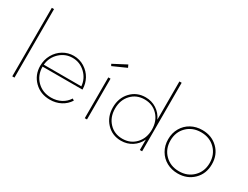

<svg xmlns="http://www.w3.org/2000/svg" viewBox="-72 -1332 2450 1897"><g transform="rotate(30 1153.0 -384.0)"><path d="M125.5 0H100.1V-781.7H125.5Z M287.1 -229.5Q287.1 -298.8 319.8 -356.7Q352.5 -414.6 407.5 -447.3Q462.4 -480 526.4 -480Q594.2 -480 649.7 -445.3Q705.1 -410.6 735.1 -356.2Q765.1 -301.8 766.1 -240.2Q766.1 -236.3 765.6 -232.9H311.5Q311.5 -135.7 375 -72.5Q438.5 -9.3 536.1 -9.3Q597.7 -9.3 647.7 -35.4Q697.8 -61.5 727.1 -108.9L747.1 -96.2Q713.9 -43.5 658.4 -14.4Q603 14.6 536.1 14.6Q427.7 14.6 357.4 -55.4Q287.1 -125.5 287.1 -229.5ZM312.5 -255.4H740.7Q732.9 -341.3 671.4 -398.9Q609.9 -456.5 526.9 -456.5Q443.8 -456.5 382.1 -398.7Q320.3 -340.8 312.5 -255.4Z M952.6 0H927.2V-465.3H952.6ZM884.8 -596.2 1034.7 -674.8 1048.8 -644.5 896 -576.2Z M1346.7 14.6Q1246.6 14.6 1180.4 -55.7Q1114.3 -126 1114.3 -232.9Q1114.3 -339.8 1180.4 -409.9Q1246.6 -480 1346.7 -480Q1416 -480 1471.4 -444.3Q1526.9 -408.7 1555.7 -346.2V-781.7H1581.5V0H1555.7V-119.1Q1526.9 -56.6 1471.4 -21Q1416 14.6 1346.7 14.6ZM1558.6 -232.9Q1558.6 -331.1 1499.5 -393.8Q1440.4 -456.5 1348.6 -456.5Q1256.8 -456.5 1197.8 -393.6Q1138.7 -330.6 1138.7 -232.9Q1138.7 -135.3 1197.8 -72.3Q1256.8 -9.3 1348.6 -9.3Q1440.4 -9.3 1499.5 -72.3Q1558.6 -135.3 1558.6 -232.9Z M1994.1 -480Q2101.1 -480 2172.1 -410.9Q2243.2 -341.8 2243.2 -232.9Q2243.2 -124 2172.1 -54.7Q2101.1 14.6 1994.1 14.6Q1923.8 14.6 1867.2 -16.4Q1810.5 -47.4 1777.6 -104.2Q1744.6 -161.1 1744.6 -232.9Q1744.6 -304.7 1777.6 -361.3Q1810.5 -418 1867.2 -449Q1923.8 -480 1994.1 -480ZM1833.5 -392.1Q1770.5 -329.6 1770.5 -232.9Q1770.5 -136.2 1833.7 -73.5Q1897 -10.7 1994.1 -10.7Q2091.3 -10.7 2154.5 -73.5Q2217.8 -136.2 2217.8 -232.9Q2217.8 -329.6 2154.8 -392.1Q2091.8 -454.6 1994.1 -454.6Q1896.5 -454.6 1833.5 -392.1Z"/></g></svg>

Font: Spartan MB Thin
Style: Regular
Weight: 100
Designer: Matt Bailey, Mirko Velimirovic
Foundry: Matt Bailey
Version: Version 1.005